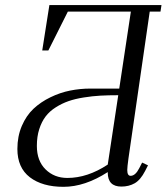

<svg xmlns="http://www.w3.org/2000/svg" viewBox="-20 -722 651 750"><path d="M47.9 -140.1Q47.9 -189.5 65.2 -230Q82.5 -270.5 110.8 -297.1Q139.2 -323.7 177 -342Q214.8 -360.4 253.9 -368.2Q293 -376 333 -376H445.8L491.2 -676.8H245.1L168.9 -524.9H145L172.9 -702.1H610.8L606.9 -676.8H564.9L481.9 -104Q477.1 -68.8 477.1 -58.1Q477.1 -35.2 490.2 -35.2Q508.8 -35.2 523.9 -64.9L535.2 -86.9L558.1 -76.2L546.9 -54.2Q528.8 -19 506.1 -6.1Q483.4 6.8 454.1 6.8Q400.9 6.8 400.9 -47.9V-49.8Q311.5 7.8 228 7.8Q145.5 7.8 96.7 -29.5Q47.9 -66.9 47.9 -140.1ZM124 -151.9Q124 -93.8 158 -60.3Q191.9 -26.9 243.2 -26.9Q321.8 -26.9 400.9 -79.1L441.9 -350.1Q403.3 -350.1 372.3 -348.4Q341.3 -346.7 307.4 -341.3Q273.4 -335.9 247.6 -326.9Q221.7 -317.9 197.8 -302.7Q173.8 -287.6 158.2 -267.1Q142.6 -246.6 133.3 -217.5Q124 -188.5 124 -151.9Z"/></svg>

Font: Dihjauti
Style: Italic
Weight: 400
Italic angle: -9°
Designer: T. Christopher White
Version: Version 3.0.0